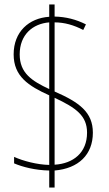

<svg xmlns="http://www.w3.org/2000/svg" viewBox="-20 -780 487 858"><path d="M200 -18V58H224V-18C331 -27 395 -89 395 -187C395 -279 334 -323 224 -371V-680C268 -680 310 -668 352 -646L364 -671C321 -693 274 -705 224 -706V-760H200V-705C109 -699 41 -638 41 -537C41 -439 107 -396 200 -354V-43C146 -44 82 -61 43 -79V-50C80 -34 138 -19 200 -18ZM200 -680V-382C123 -418 68 -453 68 -537C68 -625 126 -674 200 -680ZM224 -44V-343C320 -298 369 -263 369 -187C369 -98 308 -49 224 -44Z"/></svg>

Font: Noto Sans Gurmukhi Condensed Thin
Style: Regular
Weight: 100
Width: 3
Designer: Jelle Bosma - Monotype Design Team
Foundry: Monotype Imaging Inc.
Version: Version 2.004